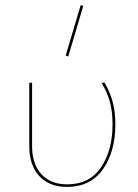

<svg xmlns="http://www.w3.org/2000/svg" viewBox="-20 -731 541 754"><path d="M95 -157V-406H106V-157Q106 -87 142.5 -47Q179 -7 244 -7Q331 -7 376.5 -73.5Q422 -140 422 -243Q422 -292 411.5 -331Q401 -370 379 -405L390 -407Q412 -370 422.5 -331Q433 -292 433 -243Q433 -135 384 -66Q335 3 243 3Q174 3 134.5 -39.5Q95 -82 95 -157ZM238 -513 297 -711 307 -708 248 -509Z"/></svg>

Font: Ysabeau Hairline
Style: Regular
Weight: 100
Designer: Christian Thalmann (Catharsis Fonts)
Version: Version 0.003